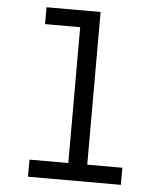

<svg xmlns="http://www.w3.org/2000/svg" viewBox="-53 -781 705 828"><g transform="rotate(5 300.0 -367.5)"><path d="M99 0V-74H267V-662H115V-735H349V-74H501V0Z"/></g></svg>

Font: R Plex Mono
Style: Regular
Weight: 400
Monospace: yes
Designer: Belleve Invis
Foundry: Belleve Invis
Version: Version 31.8.0